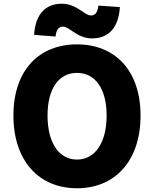

<svg xmlns="http://www.w3.org/2000/svg" viewBox="-20 -996 826 1030"><path d="M393 14C596 14 734 -132 734 -376C734 -619 596 -758 393 -758C190 -758 52 -620 52 -376C52 -132 190 14 393 14ZM393 -140C295 -140 235 -232 235 -376C235 -520 295 -605 393 -605C491 -605 552 -520 552 -376C552 -232 491 -140 393 -140ZM474 -790C554 -790 616 -838 623 -958L508 -966C503 -925 488 -913 468 -913C432 -913 393 -976 311 -976C231 -976 170 -927 163 -809L278 -800C282 -841 298 -853 318 -853C354 -853 393 -790 474 -790Z"/></svg>

Font: Noto Sans KR Black
Style: Regular
Weight: 900
Designer: Ryoko NISHIZUKA 西塚涼子 (kana, bopomofo & ideographs); Paul D. Hunt (Latin, Greek & Cyrillic); Sandoll Communications 산돌커뮤니
Foundry: Adobe
Version: Version 2.004;hotconv 1.0.118;makeotfexe 2.5.65603